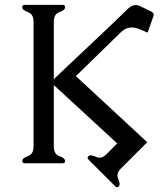

<svg xmlns="http://www.w3.org/2000/svg" viewBox="-20 -687 702 808"><path d="M599.6 -88.4 488.8 22Q474.1 36.6 474.1 51.3Q474.1 58.6 477.5 65.9Q483.4 79.1 483.4 87.4Q483.4 93.8 480 97.7Q476.6 101.1 472.7 101.1Q469.2 101.1 465.8 97.7L352.1 -15.6Q348.6 -19 348.6 -22.5Q348.6 -26.4 352.1 -29.8Q356 -33.2 362.3 -33.2Q370.6 -33.2 383.8 -27.3Q391.1 -23.4 398.4 -23.4Q413.6 -23.4 428.2 -38.1L473.1 -83.5L206.5 -329.1V-69.3Q206.5 -38.6 230.2 -30Q253.9 -21.5 253.9 -9.8Q253.9 0 244.1 0H83.5Q73.7 0 73.7 -9.8Q73.7 -21.5 97.4 -30Q121.1 -38.6 121.1 -69.3V-596.7Q121.1 -627.4 97.4 -636Q73.7 -644.5 73.7 -656.2Q73.7 -666.5 83.5 -666.5H244.1Q253.9 -666.5 253.9 -656.2Q253.9 -644.5 230.2 -636Q206.5 -627.4 206.5 -596.7V-354L455.1 -588.9Q491.7 -624 517.6 -649.4Q534.7 -666 551.8 -666Q560.5 -666 568.8 -661.6L618.7 -637.2Q627 -631.8 627 -625Q627 -622.6 626 -619.6L601.1 -549.8L567.9 -564Q549.8 -571.3 534.2 -571.3Q509.3 -571.3 490.7 -553.2L299.3 -366.7Z"/></svg>

Font: Caudex
Style: Regular
Weight: 400
Version: Version 1.01